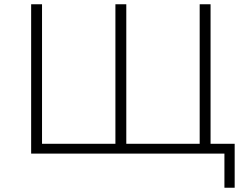

<svg xmlns="http://www.w3.org/2000/svg" viewBox="-20 -720 1153 900"><path d="M967 -700V0H126V-700H177V-46H521V-700H572V-46H916V-700ZM1080 -46V160H1032V0H916V-46Z"/></svg>

Font: Montserrat Atlas Light
Style: Regular
Weight: 300
Designer: Julieta Ulanovsky
Foundry: Julieta Ulanovsky
Version: Version 7.200